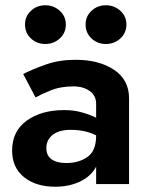

<svg xmlns="http://www.w3.org/2000/svg" viewBox="-20 -699 566 729"><path d="M305 -606Q305 -637 327.5 -658Q350 -679 382 -679Q414 -679 437 -658Q460 -637 460 -606Q460 -574 437 -553Q414 -532 382 -532Q350 -532 327.5 -553Q305 -574 305 -606ZM75 -606Q75 -637 97.5 -658Q120 -679 152 -679Q184 -679 207 -658Q230 -637 230 -606Q230 -574 207 -553Q184 -532 152 -532Q120 -532 97.5 -553Q75 -574 75 -606ZM115 -329 68 -418Q103 -436 154 -454Q205 -472 267 -472Q356 -472 413 -434Q470 -396 470 -326V0H345V-66Q325 -29 283.5 -9.5Q242 10 190 10Q116 10 71 -26.5Q26 -63 26 -127Q26 -201 81.5 -241Q137 -281 224 -281Q261 -281 292 -272Q323 -263 345 -252V-305Q345 -336 320.5 -353.5Q296 -371 259 -371Q209 -371 170.5 -355Q132 -339 115 -329ZM156 -137Q156 -108 176 -94Q196 -80 232 -80Q279 -80 312 -103Q345 -126 345 -184V-185Q304 -206 249 -206Q204 -206 180 -187Q156 -168 156 -137Z"/></svg>

Font: Jost* Semi
Style: Regular
Weight: 600
Version: Version 3.7